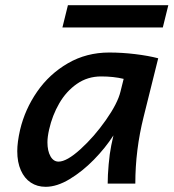

<svg xmlns="http://www.w3.org/2000/svg" viewBox="-20 -701 663 733"><path d="M404.8 -146 413.1 -184.1Q382.3 -136.2 338.4 -91.3Q294.4 -46.4 245.8 -17.1Q197.3 12.2 154.3 12.2Q122.1 12.2 97.7 -3.9Q73.2 -20 59.6 -50.8Q45.9 -81.5 45.9 -124Q45.9 -157.7 56.6 -205.1Q75.2 -283.7 121.8 -351.1Q168.5 -418.5 239.3 -459.5Q310.1 -500.5 397 -500.5Q445.8 -500.5 496.1 -494.4Q546.4 -488.3 584 -478.5L528.3 -254.9Q496.6 -128.4 496.6 0H391.1Q391.1 -31.2 394.8 -73Q398.4 -114.7 404.8 -146ZM366.2 -409.2Q314.5 -409.2 273.7 -380.9Q232.9 -352.5 206.3 -306.6Q179.7 -260.7 167.5 -206.5Q161.1 -178.2 161.1 -157.7Q161.1 -125 172.6 -104.5Q184.1 -84 203.6 -84Q234.9 -84 287.1 -131.3Q339.4 -178.7 384.3 -242.7Q429.2 -306.6 439.9 -351.1L452.1 -399.9Q413.6 -409.2 366.2 -409.2ZM239.3 -681.2H622.6L601.6 -596.2H218.3Z"/></svg>

Font: Lesson One Medium
Style: Italic
Weight: 500
Italic angle: -14°
Designer: But Ko, Victor Gaultney, Annie Olsen, Julie Remington, Don Collingsworth, Eric Hays, Becca Hirsbrunner
Version: Version 1.100